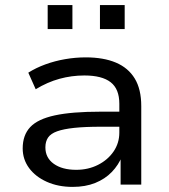

<svg xmlns="http://www.w3.org/2000/svg" viewBox="-20 -724 664 753"><path d="M265 9Q208 9 163.5 -11Q119 -31 94 -65Q69 -99 69 -142Q69 -194 98.5 -225.5Q128 -257 195 -271.5Q262 -286 373 -286H463V-227H376Q313 -227 271 -222.5Q229 -218 204 -209Q179 -200 168.5 -184.5Q158 -169 158 -146Q158 -105 191 -81.5Q224 -58 279 -58Q326 -58 364.5 -77.5Q403 -97 425.5 -130Q448 -163 448 -204V-317Q448 -375 414 -401.5Q380 -428 311 -428Q261 -428 213.5 -415Q166 -402 120 -374L91 -439Q121 -458 158 -471.5Q195 -485 235.5 -492Q276 -499 316 -499Q386 -499 434.5 -478.5Q483 -458 508.5 -416Q534 -374 534 -308V0H453V-112H459Q445 -77 418.5 -49.5Q392 -22 353.5 -6.5Q315 9 265 9ZM372 -610V-704H469V-610ZM167 -610V-704H264V-610Z"/></svg>

Font: Nunito Sans 10pt SemiExpanded
Style: Regular
Weight: 400
Width: 6
Designer: Vernon Adams
Foundry: Vernon Adams
Version: Version 3.101;gftools[0.9.27]